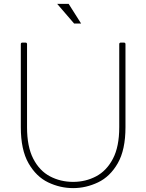

<svg xmlns="http://www.w3.org/2000/svg" viewBox="-20 -953 752 987"><path d="M356 14Q289 14 227.5 -15.5Q166 -45 126.5 -114Q87 -183 87 -299V-726Q87 -734 95 -734H111Q119 -734 119 -726V-299Q119 -199 151 -137Q183 -75 237 -46.5Q291 -18 356 -18Q420 -18 474 -46.5Q528 -75 560.5 -137Q593 -199 593 -299V-726Q593 -734 601 -734H617Q625 -734 625 -726V-299Q625 -183 585.5 -114Q546 -45 484 -15.5Q422 14 356 14ZM397 -832H361L274 -933H333Z"/></svg>

Font: YamahaIndonesia935. App Thin
Style: Regular
Weight: 100
Designer: Dalton Maag Ltd
Foundry: Dalton Maag Ltd
Version: Version 1.002